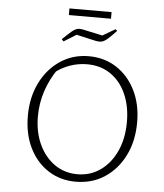

<svg xmlns="http://www.w3.org/2000/svg" viewBox="-60 -951 866 1012"><g transform="rotate(5 373.0 -445.5)"><path d="M378 8Q296 8 232.5 -33Q169 -74 133 -147Q97 -220 97 -316Q97 -414 135 -491Q173 -568 239.5 -612.5Q306 -657 390 -657Q473 -657 537 -615.5Q601 -574 637.5 -500.5Q674 -427 674 -332Q674 -233 636 -156.5Q598 -80 531.5 -36Q465 8 378 8ZM384 -32Q452 -32 505.5 -70Q559 -108 589.5 -175Q620 -242 620 -329Q620 -413 591 -477.5Q562 -542 509 -578Q456 -614 385 -614Q339 -614 294.5 -598.5Q250 -583 213 -553L233 -575Q150 -454 150 -318Q150 -235 180 -170.5Q210 -106 262.5 -69Q315 -32 384 -32ZM250 -723 240 -734Q270 -763 286.5 -777Q303 -791 316 -794.5Q329 -798 344 -795L451 -772L518 -811L527 -803Q498 -772 481 -757.5Q464 -743 451 -740Q438 -737 422 -740L316 -764ZM266 -864V-899H489V-864Z"/></g></svg>

Font: Piazzolla Thin Thin
Style: Regular
Weight: 250
Version: Version 2.005